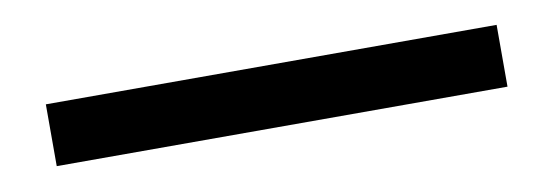

<svg xmlns="http://www.w3.org/2000/svg" viewBox="-25 -40 611 212"><g transform="rotate(-10 280.5 65.5)"><path d="M27.8 100.1H533.2V30.8H27.8Z"/></g></svg>

Font: FAU Chimera
Style: Regular
Weight: 400
Version: Version 1.002;hotconv 1.0.117;makeotfexe 2.5.65602